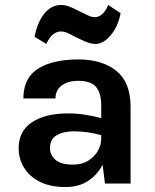

<svg xmlns="http://www.w3.org/2000/svg" viewBox="-20 -738 625 772"><path d="M243 14Q180.5 14 138.8 -7.8Q97 -29.5 76 -65Q55 -100.5 55 -142Q55 -211 108.5 -246.5Q162 -282 253 -282Q289.5 -282 322.2 -276.8Q355 -271.5 387 -263V-313Q387 -364 366.2 -388.5Q345.5 -413 296 -413Q253 -413 228 -394.2Q203 -375.5 203 -342H74Q74 -424.5 133 -461.8Q192 -499 296 -499Q390.5 -499 447.8 -453Q505 -407 505 -309V0H402L392.5 -76Q372.5 -36 335 -11Q297.5 14 243 14ZM181 -142Q181 -115 203 -95.5Q225 -76 273 -76Q309.5 -76 335 -92Q360.5 -108 373.8 -132Q387 -156 387 -180V-194.5Q332 -210 277 -210Q235 -210 208 -194.2Q181 -178.5 181 -142ZM166 -561.5 119 -590Q131 -650.5 159 -684.2Q187 -718 226 -718Q240.5 -718 256.2 -712.5Q272 -707 299 -693Q324.5 -680 337.2 -674.5Q350 -669 362 -669Q376.5 -669 390.5 -680.8Q404.5 -692.5 415 -718L465 -685Q454.5 -631 425 -596.2Q395.5 -561.5 365 -561.5Q347 -561.5 329.2 -568.5Q311.5 -575.5 283 -589.5Q259 -602.5 247.8 -607Q236.5 -611.5 226 -611.5Q209.5 -611.5 195 -601.2Q180.5 -591 166 -561.5Z"/></svg>

Font: Karla
Style: Bold
Weight: 700
Designer: Jonathan Pinhorn
Version: Version 2.004; ttfautohint (v1.8.4.7-5d5b);gftools[0.9.33]